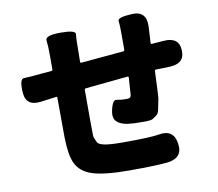

<svg xmlns="http://www.w3.org/2000/svg" viewBox="-87 -888 1175 1035"><g transform="rotate(-10 500.0 -370.0)"><path d="M541 44Q404 44 338.5 23Q273 2 249 -50Q228 -94 226 -192L225 -411Q225 -416 220 -415L136 -404Q51 -392 46 -469Q41 -545 66 -545Q91 -545 170 -553L218 -557Q225 -558 225 -565V-637Q225 -695 221 -723.5Q217 -752 302 -752Q386 -752 383 -730Q380 -708 380 -646L379 -578Q379 -573 384 -573L618 -594Q625 -595 625 -602V-691Q625 -739 622 -759.5Q619 -780 699 -784Q780 -788 776 -702L771 -612Q771 -607 776 -607L842 -612Q927 -619 930 -545Q934 -472 850 -469L775 -467Q768 -467 768 -460Q762 -318 761 -314Q753 -272 748.5 -251Q744 -230 733 -222.5Q722 -215 712.5 -208Q703 -201 660 -201Q603 -201 574 -205Q490 -218 502 -283Q514 -348 537 -343Q560 -338 590 -338Q604 -338 610 -342Q616 -346 617 -359L623 -451Q623 -456 618 -456L385 -433Q378 -432 378 -425V-259Q378 -217 379 -175Q379 -167 383.5 -157.5Q388 -148 393 -136.5Q398 -125 428 -118Q458 -111 529 -111Q685 -111 728 -119Q811 -135 823 -54Q836 26 751 37Q689 44 541 44Z"/></g></svg>

Font: Resource Han Rounded KR Heavy
Style: Regular
Weight: 900
Designer: Cyano Hao (round all glyphs); Ryoko NISHIZUKA 西塚涼子 (kana, bopomofo & ideographs); Paul D. Hunt (Latin, Greek & Cyrillic)
Foundry: Cyano Hao
Version: 0.990